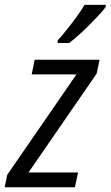

<svg xmlns="http://www.w3.org/2000/svg" viewBox="-45 -786 465 806"><path d="M-25.4 0 -14.6 -52.2 275.9 -473.6H87.9L100.6 -535.2H373L360.8 -477.1L74.7 -62H282.7L269.5 0ZM196.8 -605.5 197.3 -616.2Q217.8 -639.2 238.5 -665.3Q259.3 -691.4 278.1 -717.5Q296.9 -743.7 310.1 -765.6H399.4L398.9 -756.8Q388.7 -742.7 369.9 -722.4Q351.1 -702.1 328.9 -679.9Q306.6 -657.7 284.7 -638.2Q262.7 -618.7 245.6 -605.5Z"/></svg>

Font: Open Sans SemiCondensed
Style: Italic
Weight: 400
Width: 4
Italic angle: -12°
Designer: Monotype Design Team
Foundry: Monotype Imaging Inc.
Version: Version 3.000